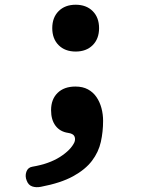

<svg xmlns="http://www.w3.org/2000/svg" viewBox="-20 -553 640 812"><path d="M153 237Q133 241 116.5 235.5Q100 230 93 211Q85 192 91.5 173.5Q98 155 117 152Q188 140 234 110.5Q280 81 295 48Q300 34 294.5 23Q289 12 268 9Q234 4 215 -21Q196 -46 196 -87Q196 -133 223.5 -160Q251 -187 299 -187Q330 -187 352 -175Q374 -163 388 -142.5Q402 -122 409 -96Q416 -70 416 -42Q416 4 406.5 47Q397 90 369 127Q341 164 289 192.5Q237 221 153 237ZM201 -434Q201 -479 228 -506Q255 -533 300 -533Q345 -533 372 -506Q399 -479 399 -434Q399 -389 372 -362Q345 -335 300 -335Q255 -335 228 -362Q201 -389 201 -434Z"/></svg>

Font: Maple Mono
Style: Bold
Weight: 700
Monospace: yes
Designer: subframe7536
Version: Version 7.200